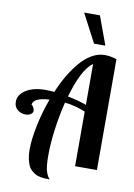

<svg xmlns="http://www.w3.org/2000/svg" viewBox="-158 -1071 876 1256"><g transform="rotate(10 280.0 -443.0)"><path d="M557.1 0H412.1V-362.8Q339.8 -392.1 274.9 -397.9Q252.4 -308.1 239.7 -211.9Q227.1 -115.7 227.1 -39.1Q227.1 0.5 230.2 28.8Q233.4 57.1 240 74Q246.6 90.8 251 97.9Q255.4 105 263.2 113.8Q244.6 113.8 232.9 113.3Q221.2 112.8 202.1 109.4Q183.1 106 170.7 99.6Q158.2 93.3 143.6 80.8Q128.9 68.4 120.4 50.8Q111.8 33.2 106 5.9Q100.1 -21.5 100.1 -56.2Q100.1 -122.6 119.1 -215.3Q138.2 -308.1 171.9 -399.9Q121.1 -397 93.3 -384.8Q65.4 -372.6 61 -347.2Q65.9 -347.2 74 -334.2Q82 -321.3 82 -310.1Q82 -295.4 68.1 -286.1Q54.2 -276.9 33.2 -276.9Q2 -276.9 -20.5 -296.1Q-43 -315.4 -43 -348.1Q-43 -396 6.6 -427Q56.2 -458 134.8 -458Q159.2 -458 193.8 -455.1Q219.7 -517.1 250.2 -568.6Q280.8 -620.1 316.4 -661.6Q352.1 -703.1 393.6 -726.6Q435.1 -750 477.1 -750Q518.1 -750 557.1 -735.8ZM412.1 -407.2V-678.2Q375.5 -654.3 343.5 -591.3Q311.5 -528.3 287.1 -440.9Q356.9 -427.7 412.1 -407.2ZM395 -811 295.9 -1000H400.9L470.2 -811Z"/></g></svg>

Font: Lobster Two
Style: Bold
Weight: 700
Designer: Pablo Impallari
Foundry: Pablo Impallari. www.impallari.com
Version: Version 1.006